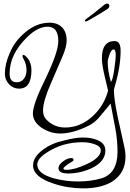

<svg xmlns="http://www.w3.org/2000/svg" viewBox="-20 -690 717 1057"><path d="M438 347Q397 347 355.5 340.5Q314 334 273 320Q162 284 162 220Q162 173 222 130Q267 98 327 85Q393 67 437 67Q482 67 516 81Q560 99 560 139Q560 200 484 236Q421 265 355 265Q302 265 302 236Q302 216 329 197Q352 180 374 180Q385 180 385 192Q385 196 357 212Q329 231 329 238Q329 245 346 245Q390 245 459 213Q535 177 535 137Q535 114 495 102Q467 93 434 93Q324 93 239 149Q185 183 185 216Q185 266 277 292Q308 300 341 304.5Q374 309 410 309Q446 309 478 304.5Q510 300 538 292Q627 265 627 145Q627 116 624 82.5Q621 49 614 12Q610 -10 603.5 -43Q597 -76 589 -120L532 -51Q515 -30 498 -17Q481 -4 466 3Q381 45 311 45Q260 45 213 16Q161 -18 161 -65Q161 -117 231 -258Q301 -403 301 -464Q301 -543 242 -543Q187 -543 128 -484Q33 -391 33 -286V-284Q33 -237 72 -237Q98 -237 112 -257Q126 -277 126 -303Q126 -336 111 -363Q104 -373 104 -381Q104 -388 108 -388Q112 -388 116 -385Q153 -357 153 -303Q153 -202 85 -202Q53 -202 30 -226Q7 -251 7 -282V-286Q7 -337 32 -394Q60 -464 119 -512Q181 -565 253 -565Q297 -565 322 -539Q347 -513 347 -467Q347 -434 326 -384Q315 -359 299 -321Q283 -283 261 -233Q239 -183 228 -145.5Q217 -108 217 -82Q217 -50 235 -32Q277 12 339 12Q422 12 490 -50Q553 -108 575 -191L554 -280Q548 -306 544.5 -328.5Q541 -351 541 -369Q541 -464 611 -464Q644 -464 644 -411Q644 -320 610 -208L607 -194Q607 -172 612 -135.5Q617 -99 628 -46Q633 -23 642.5 19Q652 61 665 121Q671 146 671 172Q671 263 597 310Q536 347 438 347ZM590 -240Q600 -244 609 -308Q613 -334 615 -353.5Q617 -373 617 -387Q617 -418 605 -418Q593 -418 582 -388Q578 -376 575.5 -366Q573 -356 573 -348Q573 -302 590 -240ZM452 -572Q447 -572 447 -576Q447 -580 454 -585Q475 -600 504 -623Q533 -646 552 -662Q561 -670 570 -670Q582 -670 582 -658Q582 -648 571 -640Q554 -629 524.5 -611Q495 -593 464 -576Q457 -572 452 -572Z"/></svg>

Font: Ole
Style: Regular
Weight: 400
Designer: Robert E. Leuschke
Foundry: Robert E. Leuschke
Version: Version 1.010; ttfautohint (v1.8.3)